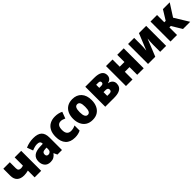

<svg xmlns="http://www.w3.org/2000/svg" viewBox="452 -2156 3758 3758"><g transform="rotate(-45 2331.0 -276.5)"><path d="M356 0V-188Q328 -180 299 -175.5Q270 -171 240 -171Q144 -171 93 -219Q42 -267 42 -359V-553H222V-387Q222 -347 240.5 -330Q259 -313 294 -313Q325 -313 356 -325V-553H537V0Z M792 10Q711 10 669.5 -39Q628 -88 628 -166Q628 -340 851 -349L933 -352V-362Q933 -428 849 -428Q817 -428 783.5 -419.5Q750 -411 707 -393L661 -517Q765 -563 880 -563Q1000 -563 1056.5 -510.5Q1113 -458 1113 -345V0H987L953 -73H950Q920 -31 882 -10.5Q844 10 792 10ZM862 -123Q893 -123 913 -143.5Q933 -164 933 -199V-247L895 -246Q849 -244 829.5 -227Q810 -210 810 -179Q810 -150 824.5 -136.5Q839 -123 862 -123Z M1468 10Q1341 10 1274 -62.5Q1207 -135 1207 -270Q1207 -368 1241.5 -433.5Q1276 -499 1337 -531Q1398 -563 1477 -563Q1573 -563 1646 -525L1595 -390Q1538 -418 1495 -418Q1390 -418 1390 -275Q1390 -137 1505 -137Q1533 -137 1564 -144Q1595 -151 1626 -167V-25Q1593 -8 1553 1Q1513 10 1468 10Z M1956 10Q1872 10 1814.5 -27Q1757 -64 1727.5 -129.5Q1698 -195 1698 -278Q1698 -363 1728 -427Q1758 -491 1816 -527Q1874 -563 1959 -563Q2077 -563 2146.5 -488Q2216 -413 2216 -278Q2216 -195 2186.5 -130Q2157 -65 2099.5 -27.5Q2042 10 1956 10ZM1958 -129Q1997 -129 2015 -165.5Q2033 -202 2033 -278Q2033 -353 2015 -388.5Q1997 -424 1957 -424Q1918 -424 1899.5 -388Q1881 -352 1881 -277Q1881 -129 1958 -129Z M2311 0V-553H2556Q2670 -553 2724 -516.5Q2778 -480 2778 -410Q2778 -363 2752 -332Q2726 -301 2676 -291V-287Q2728 -279 2760 -246.5Q2792 -214 2792 -161Q2792 -115 2769.5 -78.5Q2747 -42 2695.5 -21Q2644 0 2556 0ZM2489 -344H2544Q2601 -344 2601 -387Q2601 -430 2549 -430H2489ZM2489 -123H2546Q2611 -123 2611 -174Q2611 -226 2547 -226H2489Z M2884 0V-553H3065V-354H3195V-553H3375V0H3195V-213H3065V0Z M3495 0V-553H3664V-353Q3664 -322 3662 -289.5Q3660 -257 3656 -214H3658L3796 -553H3996V0H3831V-203Q3831 -236 3833.5 -272.5Q3836 -309 3841 -353H3838L3695 0Z M4116 0V-553H4297V-352H4336L4460 -553H4648L4482 -294L4662 0H4463L4335 -211H4297V0Z"/></g></svg>

Font: Noto Sans SemiCondensed Black
Style: Regular
Weight: 900
Width: 4
Designer: Monotype Design Team
Foundry: Monotype Imaging Inc.
Version: Version 2.013; ttfautohint (v1.8.4.7-5d5b)